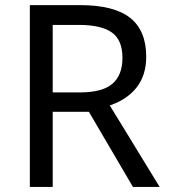

<svg xmlns="http://www.w3.org/2000/svg" viewBox="-20 -734 662 754"><path d="M187 -294.9V0H97.2V-713.9H293.9Q428.2 -713.9 491.2 -663.8Q554.2 -613.8 554.2 -511.2Q554.2 -439.5 517.3 -391.6Q480.5 -343.8 411.1 -319.8L458.5 -242.7Q504.9 -167 555.4 -84Q606 -1 606.9 0H502L329.1 -294.9ZM187 -371.1H293.9Q381.8 -371.1 421.4 -405Q460.9 -439 460.9 -506.8Q460.9 -577.1 418.9 -606.7Q377 -636.2 289.1 -636.2H187Z"/></svg>

Font: NotoSansMyanmarRegular
Style: Regular
Weight: 400
Designer: Monotype Design team
Foundry: Monotype Imaging Inc.
Version: Version 1.05